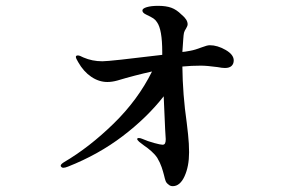

<svg xmlns="http://www.w3.org/2000/svg" viewBox="-20 -591 1040 658"><path d="M781 -384Q781 -372 773.5 -365Q766 -358 751 -358Q741 -358 726 -361Q689 -366 668 -366Q636 -366 605 -363Q606 -267 620 -170Q621 -163 624.5 -130.5Q628 -98 628 -69Q628 -21 612.5 13Q597 47 572 47Q563 47 557 41Q550 36 547.5 29Q545 22 542 9Q539 -3 534 -18Q529 -33 519 -50Q511 -62 498.5 -73Q486 -84 474 -92L457 -105Q450 -112 450 -114Q450 -118 456 -118Q461 -118 468 -115Q486 -107 508 -101Q530 -95 537 -95Q543 -95 545.5 -99.5Q548 -104 548 -114L546 -147L541 -261Q484 -188 400.5 -124.5Q317 -61 213 -20Q203 -16 197 -16Q193 -16 190.5 -18.5Q188 -21 188 -23Q188 -28 199 -35Q286 -86 369.5 -167.5Q453 -249 501 -346Q442 -333 382 -315Q364 -310 348 -310Q319 -310 292.5 -328Q266 -346 248 -378Q240 -391 240 -396Q240 -401 247 -401Q253 -401 266 -394Q296 -381 331 -381Q356 -381 536 -403V-413Q536 -490 518 -515Q513 -523 505.5 -528Q498 -533 481 -541Q468 -547 468 -555Q468 -562 483 -566.5Q498 -571 522 -571Q549 -571 567 -564.5Q585 -558 602 -541Q623 -524 623 -508Q623 -502 618 -494Q612 -485 610.5 -478.5Q609 -472 608 -456L605 -413Q611 -413 632 -417Q649 -420 672 -429Q690 -436 699 -436Q725 -436 753 -420Q781 -404 781 -384Z"/></svg>

Font: Shippori Mincho
Style: Bold
Weight: 700
Designer: FONTDASU
Foundry: FONTDASU / Google Inc. / but / Adobe
Version: Version 3.110; ttfautohint (v1.8.3)